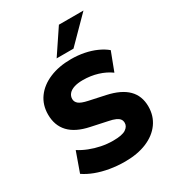

<svg xmlns="http://www.w3.org/2000/svg" viewBox="-222 -1067 1094 1205"><g transform="rotate(-30 325.5 -465.0)"><path d="M326 11Q271 11 218 2Q165 -7 120 -24Q75 -41 42 -64L93 -207Q124 -187 162 -172Q200 -157 242 -148.5Q284 -140 326 -140Q392 -140 418.5 -157.5Q445 -175 445 -201Q445 -217 437 -228Q429 -239 410.5 -247.5Q392 -256 361 -262L244 -287Q148 -307 101 -357Q54 -407 54 -486Q54 -556 91.5 -607.5Q129 -659 196.5 -687.5Q264 -716 352 -716Q401 -716 446.5 -707Q492 -698 531 -680.5Q570 -663 597 -640L546 -506Q508 -534 457.5 -549.5Q407 -565 350 -565Q313 -565 287 -556.5Q261 -548 247.5 -532Q234 -516 234 -495Q234 -474 251.5 -459.5Q269 -445 316 -435L432 -410Q529 -389 577 -341Q625 -293 625 -216Q625 -148 588 -96.5Q551 -45 484 -17Q417 11 326 11ZM277 -765 395 -941H573L399 -765Z"/></g></svg>

Font: Nunito Sans 12pt ExtraLight 12pt Black
Style: Regular
Weight: 900
Version: Version 3.101;gftools[0.9.27]